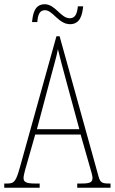

<svg xmlns="http://www.w3.org/2000/svg" viewBox="-22 -885 541 905"><path d="M308 -771C357 -771 366 -817 370 -855H345C342 -825 335 -799 307 -799C264 -799 239 -865 189 -865C140 -865 133 -818 129 -781H154C156 -812 163 -837 190 -837C227 -837 254 -771 308 -771ZM-2 0H165V-20H143C100 -20 89 -28 89 -46C89 -61 101 -101 109 -128L144 -251H358L398 -111C405 -86 414 -58 414 -48C414 -27 406 -20 362 -20H342V0H499V-20H492C458 -20 450 -25 442 -55L259 -714H244L74 -104C54 -32 47 -20 13 -20H-2ZM152 -276 214 -509C229 -567 245 -619 251 -653C259 -620 272 -570 293 -493L352 -276Z"/></svg>

Font: Noto Serif Bengali ExtraCondensed Thin
Style: Regular
Weight: 100
Width: 2
Designer: Juan Bruce, Universal Thirst, Indian Type Foundry and the Monotype Design Team.
Foundry: Monotype Imaging Inc.
Version: Version 2.003